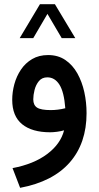

<svg xmlns="http://www.w3.org/2000/svg" viewBox="-20 -629 470 913"><path d="M169.9 -608.9H241.2L337.9 -447.8H273.4L205.6 -563L138.2 -447.8H73.7ZM284.7 -9.3Q270 -4.9 251.2 -2.4Q232.4 0 218.8 0Q132.3 0 85.2 -38.3Q38.1 -76.7 38.1 -154.3Q38.1 -191.4 48.3 -229Q58.6 -266.6 79.6 -297.9Q100.6 -329.1 132.8 -348.1Q165 -367.2 209 -367.2Q256.3 -367.2 291 -343.5Q325.7 -319.8 347.9 -280Q370.1 -240.2 380.9 -191.2Q391.6 -142.1 391.6 -90.8Q391.6 52.2 311.5 143.6Q231.4 234.9 75.7 264.2L39.6 170.4Q140.6 151.4 204.3 103.5Q268.1 55.7 284.7 -9.3ZM290.5 -114.3Q284.7 -191.4 262.7 -226.3Q240.7 -261.2 205.1 -261.2Q179.7 -261.2 165 -243.4Q150.4 -225.6 144.3 -201.2Q138.2 -176.8 138.2 -156.7Q138.2 -128.9 156.5 -117.2Q174.8 -105.5 221.2 -105.5Q237.8 -105.5 255.6 -107.7Q273.4 -109.9 290.5 -114.3Z"/></svg>

Font: Vazir Medium FD-WOL
Style: Medium-FD-WOL
Weight: 500
Designer: Saber Rastikerdar
Foundry: Saber Rastikerdar
Version: Version 30.0.0